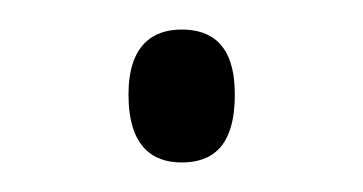

<svg xmlns="http://www.w3.org/2000/svg" viewBox="-20 -422 246 130"><path d="M103 -312C123 -312 139 -322 139 -358C139 -392 123 -402 103 -402C84 -402 67 -392 67 -358C67 -322 84 -312 103 -312Z"/></svg>

Font: Noto Serif Sinhala ExtraLight
Style: Regular
Weight: 200
Designer: Jelle Bosma - Monotype Design Team
Foundry: Monotype Imaging Inc.
Version: Version 2.007